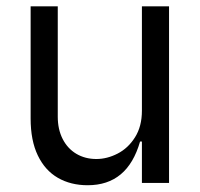

<svg xmlns="http://www.w3.org/2000/svg" viewBox="-20 -565 617 593"><path d="M74.6 -198.9V-545.5H158.4V-204.5Q158.4 -165.5 173.5 -135.8Q188.6 -106.2 215.7 -90Q242.9 -73.9 277.7 -73.9Q310.7 -73.9 343.2 -90.6Q375.7 -107.2 397 -141Q418.3 -174.7 418.3 -223V-545.5H502.1V0H418.3V-127.8H412.6Q393.1 -60 352.8 -26.5Q312.5 7.1 250.7 7.1Q198.5 7.1 158.7 -15.8Q119 -38.7 96.8 -84.9Q74.6 -131 74.6 -198.9Z"/></svg>

Font: Riot Sans
Style: Regular
Weight: 400
Designer: Rasmus Andersson
Foundry: rsms
Version: Version 4.001